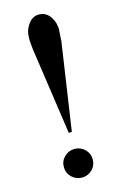

<svg xmlns="http://www.w3.org/2000/svg" viewBox="-113 -756 520 822"><g transform="rotate(-15 147.0 -345.0)"><path d="M213.7 -620.6Q213.7 -622.9 212.6 -609.7Q211.4 -596.6 210.3 -570.3L153.1 -184H139.4L83.4 -570.3Q83.4 -576 81.1 -595.4Q80 -603.4 80 -609.7Q80 -616 80 -620.6Q80 -651.4 96 -675.4Q115.4 -706.3 146.3 -706.3Q179.4 -706.3 198.9 -675.4Q213.7 -651.4 213.7 -620.6ZM209.1 -48Q209.1 -20.6 190.3 -2.3Q171.4 16 145.1 16Q118.9 16 100 -2.3Q81.1 -20.6 81.1 -48Q81.1 -74.3 100 -92.6Q118.9 -110.9 145.1 -110.9Q171.4 -110.9 190.3 -92.6Q209.1 -74.3 209.1 -48Z"/></g></svg>

Font: t
Style: Regular
Weight: 400
Designer: Takis Katsoulidis and George D. Matthiopoulos
Foundry: Takis Katsoulidis and George D. Matthiopoulos
Version: Version 1.0 ; ttfautohint (v1.8.1)